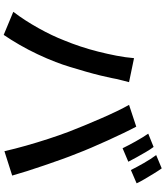

<svg xmlns="http://www.w3.org/2000/svg" viewBox="52 -928 896 1040"><g transform="rotate(90 500.0 -408.0)"><path d="M776 -792Q789 -775 803.5 -750Q818 -725 832 -700Q846 -675 856 -655L783 -624Q768 -655 746 -694.5Q724 -734 704 -763ZM892 -836Q905 -818 920.5 -792.5Q936 -767 950.5 -742.5Q965 -718 973 -700L901 -669Q885 -701 863 -739.5Q841 -778 820 -806ZM199 -308Q216 -349 231.5 -395.5Q247 -442 259.5 -491.5Q272 -541 281.5 -590Q291 -639 295 -686L425 -659Q422 -645 417 -628Q412 -611 408.5 -594.5Q405 -578 403 -566Q398 -541 389 -504Q380 -467 368 -425Q356 -383 343 -340.5Q330 -298 316 -262Q298 -215 274 -164Q250 -113 222.5 -65.5Q195 -18 169 20L44 -32Q91 -94 132.5 -168.5Q174 -243 199 -308ZM693 -334Q678 -373 659.5 -417.5Q641 -462 621.5 -507Q602 -552 583 -591.5Q564 -631 548 -659L666 -698Q681 -670 700.5 -629.5Q720 -589 740.5 -544Q761 -499 780 -454.5Q799 -410 813 -373Q827 -339 843 -294Q859 -249 875.5 -201Q892 -153 906.5 -107.5Q921 -62 931 -26L799 16Q786 -41 769 -101Q752 -161 732.5 -221Q713 -281 693 -334Z"/></g></svg>

Font: Noto Sans SC Thin SemiBold
Style: Regular
Weight: 600
Version: Version 2.004-H2;hotconv 1.0.118;makeotfexe 2.5.65603